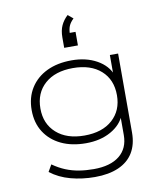

<svg xmlns="http://www.w3.org/2000/svg" viewBox="-99 -835 931 1102"><g transform="rotate(-10 366.0 -283.5)"><path d="M365 188Q291 188 224 170Q157 152 107 113L130 73Q167 99 204 114Q241 129 281 135.5Q321 142 366 142Q463 142 516 99.5Q569 57 569 -21V-138H577Q555 -81 493.5 -46.5Q432 -12 348 -12Q265 -12 203.5 -41.5Q142 -71 107.5 -125Q73 -179 73 -253Q73 -327 107.5 -381.5Q142 -436 203.5 -465.5Q265 -495 348 -495Q432 -495 494 -460.5Q556 -426 578 -367H570V-487H618V-27Q618 42 589 90Q560 138 503 163Q446 188 365 188ZM347 -57Q451 -57 510.5 -110.5Q570 -164 570 -253Q570 -344 510.5 -397Q451 -450 347 -450Q244 -450 184 -397Q124 -344 124 -253Q124 -164 184 -110.5Q244 -57 347 -57ZM319 -573V-633Q319 -674 332.5 -703Q346 -732 371 -755L401 -730Q381 -711 373 -691.5Q365 -672 365 -644L353 -652H399V-573Z"/></g></svg>

Font: Nunito Sans 10pt Expanded ExtraLight
Style: Regular
Weight: 250
Width: 7
Designer: Vernon Adams
Foundry: Vernon Adams
Version: Version 3.101;gftools[0.9.27]